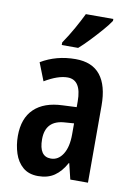

<svg xmlns="http://www.w3.org/2000/svg" viewBox="-87 -822 620 888"><g transform="rotate(10 223.0 -378.0)"><path d="M233 -553Q311 -553 349.5 -504.5Q388 -456 388 -362V0H305L287 -74H285Q262 -32 231 -11Q200 10 155 10Q111 10 83.5 -13.5Q56 -37 43.5 -75.5Q31 -114 31 -157Q31 -240 77.5 -284.5Q124 -329 211 -332L276 -335V-362Q276 -463 211 -463Q166 -463 104 -426L71 -510Q143 -553 233 -553ZM236 -256Q144 -251 144 -161Q144 -80 199 -80Q234 -80 255.5 -114Q277 -148 277 -207V-259ZM372 -757Q359 -737 335 -709.5Q311 -682 284.5 -654Q258 -626 235 -606H158V-618Q185 -658 206 -695.5Q227 -733 243 -766H372Z"/></g></svg>

Font: Noto Sans Khmer UI ExtraCondensed SemiBold
Style: Regular
Weight: 600
Width: 2
Designer: Danh Hong and the Monotype Design Team
Foundry: Monotype Imaging Inc.
Version: Version 2.002; ttfautohint (v1.8.4.7-5d5b)